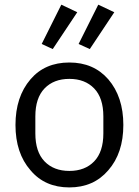

<svg xmlns="http://www.w3.org/2000/svg" viewBox="-20 -798 600 830"><path d="M279.8 12.2Q384.8 12.2 448.2 -62Q513.2 -136.2 513.2 -257.8Q513.2 -379.4 448.2 -455.1Q384.8 -527.8 279.8 -527.8Q173.8 -527.8 111.8 -455.1Q46.9 -379.4 46.9 -257.8Q46.9 -136.2 111.8 -62Q173.8 12.2 279.8 12.2ZM132.8 -221.2V-294.9Q132.8 -374.5 172.6 -415.8Q212.4 -457 279.8 -457Q347.2 -457 387 -415.8Q426.8 -374.5 426.8 -294.9V-221.2Q426.8 -141.6 387 -100.3Q347.2 -59.1 279.8 -59.1Q212.4 -59.1 172.6 -100.3Q132.8 -141.6 132.8 -221.2ZM208 -585.9 314 -745.1 245.1 -777.8 160.2 -607.9ZM368.2 -585.9 474.1 -745.1 404.8 -777.8 319.8 -607.9Z"/></svg>

Font: Plexus Sans
Style: Regular
Weight: 400
Version: Version 2.001;PS 002.001;hotconv 1.0.70;makeotf.lib2.5.58329